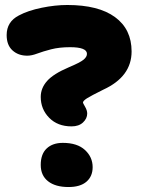

<svg xmlns="http://www.w3.org/2000/svg" viewBox="-20 -752 581 773"><path d="M268.1 -243.2Q211.9 -243.2 178 -277.8Q144 -312.5 144 -361.8Q144 -397 169.4 -425.8Q194.8 -454.6 256.8 -481Q302.2 -500 316.2 -511.5Q330.1 -522.9 330.1 -535.2Q330.1 -562 262.2 -562Q218.8 -562 185.8 -553.5Q152.8 -544.9 130.1 -536.4Q107.4 -527.8 89.8 -527.8Q53.7 -527.8 30.3 -549.1Q6.8 -570.3 6.8 -610.8Q6.8 -664.6 56.2 -689.9Q92.8 -709.5 147.5 -720.7Q202.1 -731.9 251 -731.9Q376.5 -731.9 443.1 -683.1Q509.8 -634.3 509.8 -544.9Q509.8 -443.4 396 -391.1Q345.7 -366.2 329.8 -356Q314 -345.7 314 -338.9Q314 -336.9 322.5 -322.3Q331.1 -307.6 331.1 -294.9Q331.1 -274.9 314.2 -259Q297.4 -243.2 268.1 -243.2ZM255.9 1Q203.1 1 173.6 -22.2Q144 -45.4 144 -87.9Q144 -131.8 168 -154.3Q191.9 -176.8 232.9 -176.8Q291 -176.8 322 -148.2Q353 -119.6 353 -79.1Q353 -42 328.1 -20.5Q303.2 1 255.9 1Z"/></svg>

Font: Shantell Sans Bouncy
Style: Regular
Weight: 800
Designer: Stephen Nixon, Anya Danilova, Shantell Martin
Foundry: Arrow Type
Version: Version 1.006;[9816181b4]